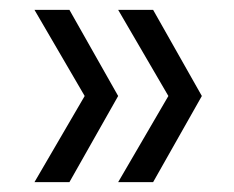

<svg xmlns="http://www.w3.org/2000/svg" viewBox="-20 -490 475 390"><path d="M121 -120H50L152 -295L50 -470H121L220 -295ZM291 -120H220L322 -295L220 -470H291L390 -295Z"/></svg>

Font: DM Sans Light
Style: Regular
Weight: 300
Designer: Colophon Foundry, Jonny Pinhorn
Foundry: Colophon Foundry
Version: Version 4.004; ttfautohint (v1.8.4.7-5d5b)